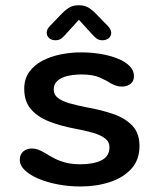

<svg xmlns="http://www.w3.org/2000/svg" viewBox="-20 -682 575 713"><path d="M279 10.5Q236.5 10.5 196.2 3Q156 -4.5 123.8 -18Q91.5 -31.5 72.5 -49.5Q53.5 -67.5 53.5 -88.5Q53.5 -108.5 66.2 -119.5Q79 -130.5 99.5 -130.5Q110 -130.5 121.2 -126.5Q132.5 -122.5 146 -114.5Q162 -104.5 180.2 -94.8Q198.5 -85 222.5 -78.5Q246.5 -72 278.5 -72Q327.5 -72 357 -86.8Q386.5 -101.5 386.5 -135.5Q386.5 -155.5 370.2 -168Q354 -180.5 325.5 -188.8Q297 -197 259.5 -204Q205.5 -214 162.8 -230.8Q120 -247.5 95 -276.5Q70 -305.5 70 -352Q70 -389 88.5 -414.8Q107 -440.5 137.5 -456.5Q168 -472.5 205.5 -480Q243 -487.5 281 -487.5Q318 -487.5 353 -481.8Q388 -476 416.2 -464.8Q444.5 -453.5 461 -437Q477.5 -420.5 477.5 -399.5Q477.5 -380.5 464.8 -370.5Q452 -360.5 433 -360.5Q421 -360.5 411 -363.8Q401 -367 389.5 -373.5Q375 -383.5 349.5 -394.5Q324 -405.5 282 -405.5Q266 -405.5 248 -403.2Q230 -401 214.5 -394.8Q199 -388.5 189.2 -377.5Q179.5 -366.5 179.5 -349.5Q179.5 -330 195.5 -318Q211.5 -306 238.8 -298.2Q266 -290.5 301.5 -283.5Q356 -274 400.8 -258.5Q445.5 -243 471.8 -215Q498 -187 498 -140Q498 -88.5 467.8 -55.2Q437.5 -22 387.8 -5.8Q338 10.5 279 10.5ZM381 -585Q393 -572.5 393 -560Q393 -548 383.8 -540.2Q374.5 -532.5 360 -532.5Q347 -532.5 338 -539.5Q329 -546.5 320 -557L273 -608.5L226 -557Q216.5 -545.5 207.8 -539Q199 -532.5 186 -532.5Q171.5 -532.5 162.5 -540.5Q153.5 -548.5 153.5 -560.5Q153.5 -573.5 165 -585L202.5 -624Q220 -643 235.2 -652.8Q250.5 -662.5 272.5 -662.5Q295 -662.5 310.2 -652.8Q325.5 -643 343 -624Z"/></svg>

Font: Sono Medium
Style: Regular
Weight: 500
Designer: Tyler Finck
Foundry: Tyler Finck
Version: Version 2.112